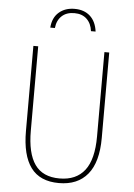

<svg xmlns="http://www.w3.org/2000/svg" viewBox="-62 -978 723 1034"><g transform="rotate(5 300.0 -461.0)"><path d="M95 -254V-714H121V-258Q121 -136 163.5 -75.5Q206 -15 297 -15Q387 -15 433 -74.5Q479 -134 479 -258V-714H505V-252Q505 -121 451 -55.5Q397 10 296 10Q193 10 144 -56.5Q95 -123 95 -254ZM422 -820H397Q392 -861 367 -885Q342 -909 300 -909Q257 -909 231.5 -885Q206 -861 202 -820H177Q181 -874 214.5 -903Q248 -932 299 -932Q351 -932 383 -903Q415 -874 422 -820Z"/></g></svg>

Font: Noto Sans Mono UI Thin
Style: Regular
Weight: 250
Monospace: yes
Designer: Monotype Design team
Foundry: Monotype Imaging Inc.
Version: Version 1.000